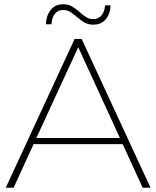

<svg xmlns="http://www.w3.org/2000/svg" viewBox="-20 -883 736 903"><path d="M7 0 331 -700H364L688 0H651L557 -205H138L44 0ZM544 -234 348 -661 151 -234ZM419 -767Q395 -767 377 -777.5Q359 -788 343.5 -801.5Q328 -815 312.5 -825.5Q297 -836 277 -836Q252 -836 238 -818Q224 -800 222 -769H196Q197 -808 218 -835.5Q239 -863 277 -863Q301 -863 319 -852.5Q337 -842 352.5 -828Q368 -814 383.5 -803.5Q399 -793 418 -793Q444 -793 458.5 -812Q473 -831 474 -858H500Q499 -818 477.5 -792.5Q456 -767 419 -767Z"/></svg>

Font: Montserrat Thin ExtraLight
Style: Regular
Weight: 250
Version: Version 9.000